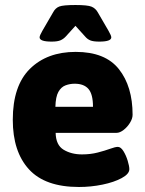

<svg xmlns="http://www.w3.org/2000/svg" viewBox="-20 -738 579 766"><path d="M295 8Q160 8 95.5 -62.5Q31 -133 31 -260Q31 -396 99.5 -463.5Q168 -531 282 -531Q400 -531 454.5 -462Q509 -393 509 -280Q509 -265 498.5 -248Q488 -231 473 -219.5Q458 -208 445 -208H202Q203 -159 234 -140.5Q265 -122 307 -122Q341 -122 370 -129.5Q399 -137 419.5 -144.5Q440 -152 450 -152Q462 -152 472.5 -135Q483 -118 489.5 -96.5Q496 -75 496 -63Q496 -44 465.5 -27.5Q435 -11 389 -1.5Q343 8 295 8ZM201 -312H351Q351 -362 333 -383Q315 -404 278 -404Q259 -404 241.5 -397.5Q224 -391 213 -371.5Q202 -352 201 -312ZM186 -572Q138 -572 138 -589Q138 -596 149 -615L192 -689Q201 -706 216.5 -712Q232 -718 281 -718Q329 -718 345 -711.5Q361 -705 370 -689L413 -615Q424 -596 424 -589Q424 -572 376 -572Q352 -572 340 -577Q328 -582 319 -593L281 -635L243 -593Q234 -583 222 -577.5Q210 -572 186 -572Z"/></svg>

Font: Asap ExtraBold
Style: Regular
Weight: 800
Designer: Pablo Cosgaya
Foundry: Omnibus-Type
Version: Version 3.001; ttfautohint (v1.8.4.7-5d5b)